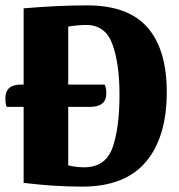

<svg xmlns="http://www.w3.org/2000/svg" viewBox="-33 -685 667 715"><path d="M588 -342Q588 -174 510 -82Q432 10 273 10Q170 10 55 -4V-287H-8Q-13 -298 -13 -319Q-13 -370 45 -370H55V-654Q183 -665 292 -665Q444 -665 516 -583Q588 -501 588 -342ZM412 -333Q412 -447 386 -519.5Q360 -592 288 -592Q257 -592 221 -586V-370H357Q363 -357 363 -338Q363 -312 347.5 -299.5Q332 -287 304 -287H221V-69Q250 -62 280 -62Q360 -62 386 -135Q412 -208 412 -333Z"/></svg>

Font: Sansita
Style: Bold
Weight: 700
Designer: Pablo Cosgaya
Foundry: Omnibus-Type
Version: Version 1.006